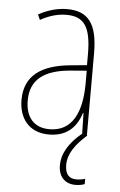

<svg xmlns="http://www.w3.org/2000/svg" viewBox="-54 -575 517 830"><g transform="rotate(5 205.0 -160.0)"><path d="M258 134C258 86 288 44 338 0L336 -1V-356C336 -486 295 -537 203 -537C162 -537 118 -524 80 -503L90 -480C133 -504 170 -512 203 -512C278 -512 310 -471 310 -351V-303L237 -296C113 -284 41 -234 41 -129C41 -53 82 10 172 10C258 10 294 -43 311 -96H313L315 -6C262 37 231 86 231 138C231 189 261 217 305 217C321 217 336 214 345 210V187C337 190 321 193 307 193C274 193 258 173 258 134ZM237 -273 311 -279V-220C310 -98 271 -13 172 -13C106 -13 68 -55 68 -129C68 -219 127 -263 237 -273Z"/></g></svg>

Font: Noto Sans Thai Looped Condensed Thin
Style: Regular
Weight: 100
Width: 3
Designer: Sasikarn Vongin, Ben Mitchell
Foundry: The Fontpad Ltd
Version: Version 1.001